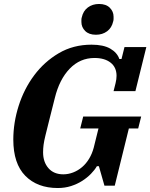

<svg xmlns="http://www.w3.org/2000/svg" viewBox="-20 -935 757 967"><path d="M271 12Q168 12 107.5 -49.5Q47 -111 47 -232Q47 -317 74 -402Q101 -487 152 -555.5Q203 -624 276 -667Q349 -710 441 -710Q501 -710 535.5 -690Q570 -670 581 -638H592L607 -698H717L662 -476H552L562 -516Q567 -536 567 -553Q567 -596 537 -619.5Q507 -643 456 -643Q383 -643 331 -589Q279 -535 256 -441Q238 -370 227 -326Q216 -282 209 -253.5Q202 -225 199.5 -206Q197 -187 197 -168Q197 -119 224 -88Q251 -57 299 -57Q324 -57 348.5 -66.5Q373 -76 393.5 -93.5Q414 -111 429 -136Q444 -161 452 -191L476 -288H384L399 -348H691L676 -288H629L558 0H506L478 -98H468Q457 -79 438 -59.5Q419 -40 394 -24Q369 -8 338 2Q307 12 271 12ZM463 -760Q428 -760 409 -779Q390 -798 390 -824Q390 -829 390 -835.5Q390 -842 392 -848Q399 -880 422.5 -897.5Q446 -915 479 -915Q514 -915 533 -896Q552 -877 552 -851Q552 -846 552 -839.5Q552 -833 550 -827Q543 -795 519.5 -777.5Q496 -760 463 -760Z"/></svg>

Font: IBM Plex Serif
Style: Bold Italic
Weight: 700
Italic angle: -14°
Designer: Mike Abbink, Paul van der Laan, Pieter van Rosmalen
Foundry: Bold Monday
Version: Version 3.001